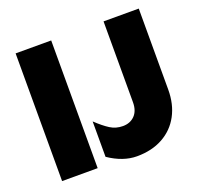

<svg xmlns="http://www.w3.org/2000/svg" viewBox="-124 -839 1033 989"><g transform="rotate(-20 393.0 -344.0)"><path d="M253 -700H58V0H253ZM465 12Q547 12 607.5 -21.5Q668 -55 700.5 -115.5Q733 -176 733 -256V-700H540V-257Q540 -210 515 -184.5Q490 -159 450 -159Q412 -159 381 -178.5Q350 -198 311 -235V-41Q389 12 465 12Z"/></g></svg>

Font: Geom Black
Style: Bold
Weight: 900
Version: Version 1.102